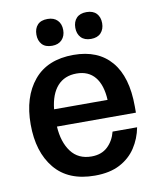

<svg xmlns="http://www.w3.org/2000/svg" viewBox="-80 -746 676 822"><g transform="rotate(-10 258.5 -335.0)"><path d="M266.7 12.5Q151.7 12.5 92.5 -59.2Q33.3 -130.8 33.3 -250.8Q33.3 -370 92.5 -441.2Q151.7 -512.5 265 -512.5Q371.7 -512.5 428.8 -445.4Q485.8 -378.3 485.8 -250V-222.5H142.5Q146.7 -154.2 177.9 -112.5Q209.2 -70.8 266.7 -70.8Q310 -70.8 336.7 -95.8Q363.3 -120.8 373.3 -160H480Q470.8 -111.7 445 -72.5Q419.2 -33.3 375.4 -10.4Q331.7 12.5 266.7 12.5ZM143.3 -297.5H375.8Q372.5 -362.5 344.2 -397.1Q315.8 -431.7 264.2 -431.7Q211.7 -431.7 180.8 -397.1Q150 -362.5 143.3 -297.5ZM182.5 -566.7Q153.3 -566.7 138.8 -582.9Q124.2 -599.2 124.2 -625Q124.2 -651.7 138.8 -667.5Q153.3 -683.3 182.5 -683.3Q210 -683.3 225.4 -667.5Q240.8 -651.7 240.8 -625Q240.8 -599.2 225.4 -582.9Q210 -566.7 182.5 -566.7ZM351.7 -566.7Q323.3 -566.7 308.3 -582.9Q293.3 -599.2 293.3 -625Q293.3 -651.7 308.3 -667.5Q323.3 -683.3 351.7 -683.3Q380 -683.3 395 -667.5Q410 -651.7 410 -625Q410 -599.2 395 -582.9Q380 -566.7 351.7 -566.7Z"/></g></svg>

Font: Familjen Grotesk GF Medium
Style: Regular
Weight: 500
Designer: Anders Wikstroem, Jonas Baeckman, Matilda Gysing, Kristian Moeller
Foundry: Familjen STHLM AB
Version: Version 2.000; Beta; Release 4; Build 6